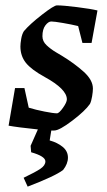

<svg xmlns="http://www.w3.org/2000/svg" viewBox="-20 -477 397 715"><path d="M326 -147Q326 -136 323 -118Q320 -100 315 -90Q297 -64 249 -27.5Q201 9 182 9H171L165 46Q194 54 213.5 70Q233 86 233 110Q233 133 215 156Q185 179 83 218L68 185Q112 164 130.5 151.5Q149 139 149 124Q149 105 96 90L94 66L121 5Q44 -3 12 -9L36 -149H71L87 -76Q113 -68 146 -61.5Q179 -55 192 -55Q200 -55 214.5 -75.5Q229 -96 229 -107Q229 -145 147 -190Q96 -218 76 -243.5Q56 -269 56 -304Q56 -315 59 -332.5Q62 -350 69 -361Q91 -387 136 -422Q181 -457 192 -457Q215 -457 267 -450.5Q319 -444 343 -438L321 -317H287L271 -380Q246 -386 214 -391.5Q182 -397 171 -397Q160 -397 149 -382.5Q138 -368 138 -342Q138 -323 153.5 -308.5Q169 -294 187.5 -283Q206 -272 211 -269Q257 -241 291.5 -210Q326 -179 326 -147Z"/></svg>

Font: Grenze
Style: Italic
Weight: 400
Italic angle: -10°
Designer: Renata Polastri
Foundry: Omnibus-Type
Version: Version 1.002; ttfautohint (v1.8)